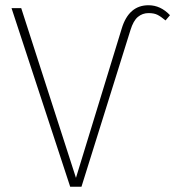

<svg xmlns="http://www.w3.org/2000/svg" viewBox="-20 -713 669 733"><path d="M24 -682H61L270 -34L445 -605Q472 -693 547 -693Q593 -693 629 -655L612 -635Q594 -650 581 -656.5Q568 -663 547 -663Q524 -663 506.5 -648.5Q489 -634 478 -598L291 0H248Z"/></svg>

Font: FiraGO UltraLight
Style: Regular
Weight: 200
Designer: bBox Type
Foundry: bBox Type GmbH
Version: Version 1.001